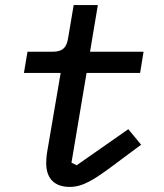

<svg xmlns="http://www.w3.org/2000/svg" viewBox="-20 -718 640 750"><path d="M252.1 12.1C302.9 12.1 345.5 -13.5 436.1 -82L531.2 -152.7L481.2 -213.4L279.5 -72.4L259.2 -82.7L318.2 -433.2H527.3L540.8 -516H331.7L362.2 -698.2H267.8L245.7 -567.1C239.3 -529.1 221.9 -516 185 -516H87.4L73.5 -433.2H217L164.8 -127.8C161.6 -110.4 160.5 -92 160.5 -80.3C160.5 -22.4 191.4 12.1 252.1 12.1Z"/></svg>

Font: Margiela Mono Italic Medium It
Style: Regular
Weight: 500
Designer: Mike Abbink, Paul van der Laan, Pieter van Rosmalen
Foundry: Bold Monday
Version: Version 2.003 2021